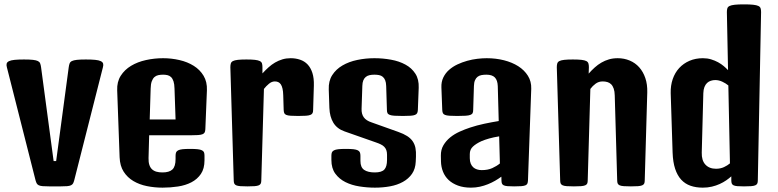

<svg xmlns="http://www.w3.org/2000/svg" viewBox="-20 -862 3599 888"><path d="M11.7 -551.3Q8.8 -561.5 11 -568.4Q13.2 -575.2 22 -579.3Q30.8 -583.5 47.6 -585.2Q64.5 -586.9 90.8 -586.9Q117.2 -586.9 132.3 -585.2Q147.5 -583.5 155.3 -579.6Q163.1 -575.7 165.8 -568.6Q168.5 -561.5 169.9 -551.3L228 -117.2H239.7L297.9 -551.3Q299.3 -561.5 302 -568.6Q304.7 -575.7 312.5 -579.6Q320.3 -583.5 335.4 -585.2Q350.6 -586.9 377 -586.9Q403.3 -586.9 420.2 -585.2Q437 -583.5 445.8 -579.3Q454.6 -575.2 456.8 -568.4Q459 -561.5 456.1 -551.3L323.2 -27.8Q320.8 -19 317.9 -13.7Q314.9 -8.3 308.3 -5.1Q301.8 -2 290.3 -1Q278.8 0 259.8 0H208Q189 0 177.5 -1Q166 -2 159.4 -5.1Q152.8 -8.3 149.9 -13.7Q147 -19 144.5 -27.8Z M522 -444.3Q520.5 -483.4 538.3 -511.5Q556.2 -539.6 586.2 -557.6Q616.2 -575.7 655 -584.2Q693.8 -592.8 734.4 -592.8Q772.9 -592.8 810.1 -584.2Q847.2 -575.7 876 -557.6Q904.8 -539.6 921.6 -511.5Q938.5 -483.4 937 -444.3L929.7 -264.2Q929.2 -254.9 926.5 -249.5Q923.8 -244.1 916.5 -241.2Q909.2 -238.3 895.8 -237.3Q882.3 -236.3 860.4 -236.3H669.9L667 -130.9Q666.5 -112.3 670.7 -99.6Q674.8 -86.9 683.1 -79.1Q691.4 -71.3 703.6 -67.9Q715.8 -64.5 731.4 -64.5Q762.7 -64.5 777.3 -78.1Q792 -91.8 792 -126.5V-141.6Q792 -150.9 794.4 -157Q796.9 -163.1 804 -166.7Q811 -170.4 824.2 -171.9Q837.4 -173.3 859.4 -173.3Q880.9 -173.3 894 -171.9Q907.2 -170.4 914.3 -166.7Q921.4 -163.1 923.6 -157.2Q925.8 -151.4 925.8 -142.1V-120.6Q925.8 -82 909.2 -57.6Q892.6 -33.2 865.5 -19Q838.4 -4.9 803.5 0.5Q768.6 5.9 731.9 5.9Q694.8 5.9 659.7 -1.2Q624.5 -8.3 596.9 -24.7Q569.3 -41 552 -67.9Q534.7 -94.7 533.2 -134.8ZM792 -309.6 787.1 -452.6Q786.6 -473.1 782.5 -485.8Q778.3 -498.5 771.2 -505.4Q764.2 -512.2 754.6 -514.4Q745.1 -516.6 734.4 -516.6Q722.2 -516.6 711.9 -514.4Q701.7 -512.2 694.1 -505.4Q686.5 -498.5 681.9 -485.8Q677.2 -473.1 676.8 -452.6L672.4 -309.6Z M1045.4 -551.3Q1045.4 -561.5 1047.6 -568.6Q1049.8 -575.7 1057.4 -579.6Q1064.9 -583.5 1079.8 -585.2Q1094.7 -586.9 1119.6 -586.9Q1144.5 -586.9 1159.2 -585.2Q1173.8 -583.5 1181.6 -579.6Q1189.5 -575.7 1191.7 -568.6Q1193.8 -561.5 1193.8 -551.3V-522.5Q1207.5 -537.6 1221.9 -550.5Q1236.3 -563.5 1252.2 -572.8Q1268.1 -582 1285.9 -587.4Q1303.7 -592.8 1324.2 -592.8Q1347.7 -592.8 1367.9 -585.9Q1388.2 -579.1 1402.6 -564Q1417 -548.8 1424.8 -524.7Q1432.6 -500.5 1431.6 -465.8L1428.2 -353.5Q1428.2 -344.2 1425.5 -338.9Q1422.9 -333.5 1415.5 -330.6Q1408.2 -327.6 1394.8 -326.7Q1381.3 -325.7 1359.4 -325.7Q1337.4 -325.7 1324.2 -326.7Q1311 -327.6 1304 -330.6Q1296.9 -333.5 1294.7 -338.9Q1292.5 -344.2 1292 -353.5L1290 -420.4Q1289.6 -439.5 1286.6 -452.1Q1283.7 -464.8 1278.6 -472.2Q1273.4 -479.5 1266.6 -482.4Q1259.8 -485.4 1251 -485.4Q1236.8 -485.4 1223.9 -474.6Q1210.9 -463.9 1200.7 -450.7L1188.5 -27.8Q1188.5 -18.6 1186 -13.2Q1183.6 -7.8 1176.8 -4.9Q1169.9 -2 1157.5 -1Q1145 0 1124.5 0Q1104 0 1091.6 -1Q1079.1 -2 1072.5 -4.9Q1065.9 -7.8 1063.5 -13.2Q1061 -18.6 1061 -27.8Z M1512.7 -142.1Q1512.7 -151.4 1515.1 -157.2Q1517.6 -163.1 1524.7 -166.7Q1531.7 -170.4 1544.9 -171.9Q1558.1 -173.3 1579.6 -173.3Q1601.6 -173.3 1614.7 -171.9Q1627.9 -170.4 1635 -166.7Q1642.1 -163.1 1644.5 -157Q1647 -150.9 1647 -141.6V-117.7Q1647 -87.9 1664.3 -76.2Q1681.6 -64.5 1713.4 -64.5Q1745.1 -64.5 1757.6 -77.9Q1770 -91.3 1770 -122.6V-146.5Q1770 -158.7 1766.8 -167.5Q1763.7 -176.3 1757.3 -182.9Q1751 -189.5 1741 -194.3Q1731 -199.2 1717.8 -203.6L1573.2 -254.4Q1538.6 -266.6 1521.7 -294.4Q1504.9 -322.3 1503.4 -362.8L1500.5 -448.2Q1499 -487.3 1516.6 -514.6Q1534.2 -542 1564 -559.3Q1593.8 -576.7 1632.3 -584.7Q1670.9 -592.8 1711.4 -592.8Q1751 -592.8 1788.6 -585.9Q1826.2 -579.1 1855.2 -563.2Q1884.3 -547.4 1901.1 -521.2Q1918 -495.1 1916.5 -456.1L1912.6 -353.5Q1912.1 -344.2 1909.4 -338.9Q1906.7 -333.5 1899.4 -330.6Q1892.1 -327.6 1878.7 -326.7Q1865.2 -325.7 1843.3 -325.7Q1819.3 -325.7 1804.9 -326.7Q1790.5 -327.6 1782.7 -330.6Q1774.9 -333.5 1772.2 -338.9Q1769.5 -344.2 1769.5 -353.5L1766.1 -464.4Q1765.6 -480.5 1761.5 -490.7Q1757.3 -501 1750.2 -506.8Q1743.2 -512.7 1733.4 -514.6Q1723.6 -516.6 1711.4 -516.6Q1699.2 -516.6 1689.2 -514.4Q1679.2 -512.2 1671.9 -506.3Q1664.6 -500.5 1660.4 -490.5Q1656.2 -480.5 1655.8 -464.8L1652.3 -358.9Q1651.4 -335 1662.4 -319.6Q1673.3 -304.2 1698.7 -295.9L1821.8 -252Q1846.7 -243.2 1862.8 -232.9Q1878.9 -222.7 1888.4 -209Q1897.9 -195.3 1901.4 -178Q1904.8 -160.6 1903.8 -137.2L1902.8 -114.7Q1901.4 -81.1 1885.5 -58.1Q1869.6 -35.2 1843.5 -20.8Q1817.4 -6.3 1783.9 -0.2Q1750.5 5.9 1713.9 5.9Q1678.2 5.9 1642.3 0.2Q1606.4 -5.4 1577.6 -19.8Q1548.8 -34.2 1530.8 -58.8Q1512.7 -83.5 1512.7 -122.1Z M2019 -142.1Q2018.6 -169.4 2030.8 -190.2Q2043 -210.9 2062.3 -226.6Q2081.5 -242.2 2106 -253.2Q2130.4 -264.2 2154.3 -272Q2185.1 -282.2 2219.5 -289.6Q2253.9 -296.9 2286.6 -302.2L2282.2 -463.9Q2281.2 -490.7 2268.8 -503.7Q2256.3 -516.6 2229.5 -516.6Q2216.8 -516.6 2206.5 -514.6Q2196.3 -512.7 2188.7 -506.8Q2181.2 -501 2176.8 -490.7Q2172.4 -480.5 2171.9 -464.4L2168.5 -353.5Q2168.5 -344.2 2165.8 -338.9Q2163.1 -333.5 2155.3 -330.6Q2147.5 -327.6 2133.1 -326.7Q2118.7 -325.7 2094.7 -325.7Q2072.8 -325.7 2059.1 -326.7Q2045.4 -327.6 2038.1 -330.6Q2030.8 -333.5 2028.3 -338.9Q2025.9 -344.2 2025.4 -353.5L2021.5 -457.5Q2020.5 -483.4 2030.3 -503.7Q2040 -523.9 2056.9 -538.8Q2073.7 -553.7 2095.5 -564Q2117.2 -574.2 2140.9 -580.8Q2164.6 -587.4 2188 -590.1Q2211.4 -592.8 2231 -592.8Q2272.9 -592.8 2310.8 -583.3Q2348.6 -573.7 2377 -555.7Q2405.3 -537.6 2421.6 -511.5Q2438 -485.4 2437 -451.7L2421.9 -27.8Q2421.4 -18.6 2419.2 -13.2Q2417 -7.8 2410.2 -4.9Q2403.3 -2 2390.9 -1Q2378.4 0 2357.9 0Q2338.9 0 2327.4 -1Q2315.9 -2 2309.8 -4.9Q2303.7 -7.8 2301.5 -13.2Q2299.3 -18.6 2299.3 -27.8L2298.8 -44.9Q2285.6 -35.2 2270 -26.1Q2254.4 -17.1 2236.8 -10Q2219.2 -2.9 2199.5 1.5Q2179.7 5.9 2158.2 5.9Q2124 5.9 2098.1 -3.7Q2072.3 -13.2 2054.9 -29.5Q2037.6 -45.9 2028.8 -68.1Q2020 -90.3 2019.5 -115.7ZM2152.8 -130.4Q2152.8 -115.7 2157.2 -105.2Q2161.6 -94.7 2168.9 -88.1Q2176.3 -81.5 2186.3 -78.4Q2196.3 -75.2 2208 -75.2Q2236.3 -75.2 2256.8 -84.5Q2277.3 -93.8 2292 -106L2288.6 -231.4Q2262.2 -227.1 2242.2 -221.4Q2222.2 -215.8 2206.5 -209Q2182.1 -197.8 2167.5 -184.3Q2152.8 -170.9 2152.8 -149.4Z M2555.2 -551.3Q2555.2 -561.5 2557.4 -568.6Q2559.6 -575.7 2567.1 -579.6Q2574.7 -583.5 2589.6 -585.2Q2604.5 -586.9 2629.4 -586.9Q2654.3 -586.9 2669.2 -585.2Q2684.1 -583.5 2691.7 -579.6Q2699.2 -575.7 2701.4 -568.6Q2703.6 -561.5 2703.6 -551.3L2702.6 -521.5Q2716.3 -537.1 2730.7 -550Q2745.1 -563 2761.5 -572.5Q2777.8 -582 2796.4 -587.4Q2814.9 -592.8 2836.9 -592.8Q2866.7 -592.8 2892.3 -582Q2918 -571.3 2936.3 -550.8Q2954.6 -530.3 2964.6 -501Q2974.6 -471.7 2973.6 -434.6L2961.9 -27.8Q2961.9 -18.6 2959.5 -13.2Q2957 -7.8 2950.2 -4.9Q2943.4 -2 2930.9 -1Q2918.5 0 2897.9 0Q2877.4 0 2865 -1Q2852.5 -2 2845.9 -4.9Q2839.4 -7.8 2836.9 -13.2Q2834.5 -18.6 2834.5 -27.8L2823.2 -420.4Q2822.8 -439.5 2818.4 -452.1Q2814 -464.8 2806.6 -472.2Q2799.3 -479.5 2789.3 -482.4Q2779.3 -485.4 2767.6 -485.4Q2749 -485.4 2734.9 -475.1Q2720.7 -464.8 2710.4 -450.7L2698.2 -27.8Q2698.2 -18.6 2695.8 -13.2Q2693.4 -7.8 2686.5 -4.9Q2679.7 -2 2667.2 -1Q2654.8 0 2634.3 0Q2613.8 0 2601.3 -1Q2588.9 -2 2582.3 -4.9Q2575.7 -7.8 2573.2 -13.2Q2570.8 -18.6 2570.8 -27.8Z M3082 -431.2Q3081.1 -466.3 3091.3 -496.1Q3101.6 -525.9 3121.3 -547.4Q3141.1 -568.8 3168.9 -580.8Q3196.8 -592.8 3231 -592.8Q3251.5 -592.8 3269 -587.4Q3286.6 -582 3301.3 -574Q3315.9 -565.9 3327.4 -556.2Q3338.9 -546.4 3347.2 -537.6L3341.8 -806.2Q3341.8 -816.4 3344 -823.5Q3346.2 -830.6 3354.5 -834.5Q3362.8 -838.4 3378.7 -840.1Q3394.5 -841.8 3420.9 -841.8Q3447.3 -841.8 3463.1 -840.1Q3479 -838.4 3487.3 -834.5Q3495.6 -830.6 3497.8 -823.5Q3500 -816.4 3500 -806.2L3484.9 -27.8Q3484.9 -18.6 3482.4 -13.2Q3480 -7.8 3473.1 -4.9Q3466.3 -2 3453.9 -1Q3441.4 0 3420.9 0Q3401.9 0 3390.4 -1Q3378.9 -2 3372.8 -4.9Q3366.7 -7.8 3364.5 -13.2Q3362.3 -18.6 3362.3 -27.8V-46.4Q3352.1 -37.1 3338.6 -27.8Q3325.2 -18.6 3308.6 -11Q3292 -3.4 3272.5 1.2Q3252.9 5.9 3230.5 5.9Q3198.7 5.9 3173.6 -2.9Q3148.4 -11.7 3130.6 -31Q3112.8 -50.3 3102.5 -81.3Q3092.3 -112.3 3090.8 -156.2ZM3225.6 -156.2Q3224.6 -120.1 3242.4 -100.8Q3260.3 -81.5 3291.5 -81.5Q3312 -81.5 3328.4 -89.1Q3344.7 -96.7 3356 -106.4L3348.6 -466.8Q3336.9 -476.6 3320.8 -484.1Q3304.7 -491.7 3288.1 -491.7Q3277.3 -491.7 3267.6 -488.5Q3257.8 -485.4 3250.2 -478.3Q3242.7 -471.2 3238 -459.5Q3233.4 -447.8 3232.9 -431.2Z"/></svg>

Font: Denk One
Style: Regular
Weight: 400
Designer: Irina Smirnova
Foundry: Irina Smirnova
Version: Version 1.002